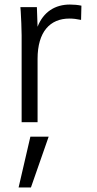

<svg xmlns="http://www.w3.org/2000/svg" viewBox="-20 -532 424 836"><path d="M114.7 284.2 191.9 63H112.3L61 284.2ZM143.6 0V-275.9C143.6 -393.6 197.8 -451.2 282.2 -451.2C298.3 -451.2 314.9 -449.2 333 -445.3L334.5 -507.3C318.4 -510.7 301.8 -512.2 284.2 -512.2C220.2 -512.2 168.9 -480.5 143.6 -415.5L140.6 -501H68.8L70.3 -481.4L72.8 -431.2C73.7 -411.1 74.2 -393.6 74.2 -378.4V0Z"/></svg>

Font: Ride Light
Style: Regular
Weight: 300
Version: Version 3.000